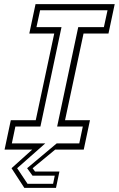

<svg xmlns="http://www.w3.org/2000/svg" viewBox="-20 -720 572 924"><path d="M97 184 35.5 89.5 135 0H2L32 -141.5H152L241 -558.5H121L151 -700H532L502 -558.5H382L293 -141.5H413L383 0H245.5L137 89.5L148.5 105.5H266L249.5 184ZM112.5 164.5H235.5L243.5 125.5H136.5L110.5 89.5L253 -30H361.5L378.5 -111H255L356.5 -589.5H480L497.5 -670.5H173L155.5 -589.5H276L174.5 -111H54L37 -30H198L62.5 89.5Z"/></svg>

Font: Tourney Light
Style: Italic
Weight: 300
Italic angle: -12°
Version: Version 1.015